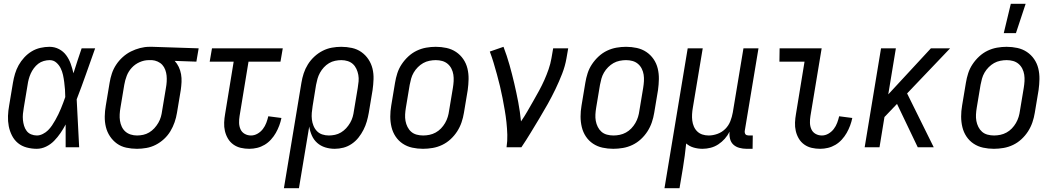

<svg xmlns="http://www.w3.org/2000/svg" viewBox="-20 -774 5540 1009"><path d="M173 8Q146 8 120 1Q94 -6 74.5 -22Q55 -38 43 -61.5Q31 -85 26 -111Q21 -137 22 -164.5Q23 -192 28 -219L48 -339Q52 -363 59 -386.5Q66 -410 78 -431.5Q90 -453 107.5 -472Q125 -491 146.5 -504Q168 -517 192.5 -522.5Q217 -528 240 -528Q267 -528 290 -516Q313 -504 328 -483.5Q343 -463 351.5 -439Q360 -415 366 -389L367 -392Q377 -424 387.5 -456Q398 -488 409 -520H480Q456 -453 432.5 -386Q409 -319 383 -252Q387 -189 389.5 -126Q392 -63 396 0H325Q325 -30 325 -60Q325 -90 325 -120Q313 -97 298 -75Q283 -53 264.5 -34Q246 -15 222 -3.5Q198 8 173 8ZM174 -62Q189 -62 205 -70Q221 -78 232.5 -89.5Q244 -101 253.5 -115Q263 -129 271 -143.5Q279 -158 286.5 -173Q294 -188 300 -203Q306 -218 312 -233.5Q318 -249 323 -264Q323 -284 321.5 -303.5Q320 -323 317.5 -342.5Q315 -362 311 -380.5Q307 -399 298.5 -416Q290 -433 275.5 -445.5Q261 -458 241 -458Q226 -458 210 -453.5Q194 -449 181 -439Q168 -429 158 -415.5Q148 -402 141.5 -387.5Q135 -373 131 -358Q127 -343 125 -328L105 -208Q102 -192 100.5 -175.5Q99 -159 100.5 -143.5Q102 -128 106.5 -113Q111 -98 120 -86Q129 -74 143.5 -68Q158 -62 174 -62Z M700 8Q671 8 643.5 2Q616 -4 594.5 -19.5Q573 -35 558 -57.5Q543 -80 536.5 -106.5Q530 -133 530.5 -162Q531 -191 536 -219L556 -339Q560 -364 568 -388Q576 -412 590.5 -434Q605 -456 625 -474Q645 -492 668 -503.5Q691 -515 716 -521.5Q741 -528 765 -528H781L1024 -520L1012 -450L898 -454Q911 -440 919.5 -422Q928 -404 931.5 -384Q935 -364 934 -343Q933 -322 930 -301L910 -181Q906 -156 897.5 -131.5Q889 -107 875.5 -84.5Q862 -62 842 -43.5Q822 -25 798.5 -13Q775 -1 749.5 3.5Q724 8 700 8ZM700 -62Q716 -62 732.5 -65.5Q749 -69 764 -78Q779 -87 791 -100Q803 -113 812 -128.5Q821 -144 825.5 -160Q830 -176 832 -192L852 -312Q855 -328 856 -344.5Q857 -361 855.5 -376.5Q854 -392 848.5 -407Q843 -422 833 -433Q823 -444 808.5 -450.5Q794 -457 779 -458H762Q738 -458 714 -447.5Q690 -437 672.5 -418Q655 -399 646 -375.5Q637 -352 633 -328L613 -208Q610 -191 609 -173.5Q608 -156 610.5 -139.5Q613 -123 620 -108Q627 -93 639 -82.5Q651 -72 667 -67Q683 -62 700 -62Z M1290 8Q1267 8 1245.5 3Q1224 -2 1206.5 -14.5Q1189 -27 1178 -45.5Q1167 -64 1162 -85.5Q1157 -107 1158 -130Q1159 -153 1163 -175L1208 -450H1082L1094 -520H1466L1454 -450H1286L1239 -164Q1236 -146 1236.5 -128Q1237 -110 1244 -94.5Q1251 -79 1266 -70.5Q1281 -62 1299 -62Q1317 -62 1333.5 -71.5Q1350 -81 1361.5 -96Q1373 -111 1379.5 -128.5Q1386 -146 1390 -163L1459 -154Q1455 -134 1447.5 -114Q1440 -94 1429.5 -75.5Q1419 -57 1404 -40.5Q1389 -24 1370.5 -13Q1352 -2 1331.5 3Q1311 8 1290 8Z M1551 215H1472L1564 -339Q1568 -364 1576 -388.5Q1584 -413 1598 -435.5Q1612 -458 1632 -476.5Q1652 -495 1675.5 -507Q1699 -519 1724 -523.5Q1749 -528 1773 -528Q1802 -528 1829.5 -522Q1857 -516 1879 -500.5Q1901 -485 1916 -462.5Q1931 -440 1937.5 -413.5Q1944 -387 1943 -358Q1942 -329 1938 -301L1918 -181Q1914 -158 1907.5 -135.5Q1901 -113 1890 -91.5Q1879 -70 1864 -51Q1849 -32 1828.5 -18Q1808 -4 1785 2Q1762 8 1739 8Q1713 8 1689 0.5Q1665 -7 1647 -23Q1629 -39 1619 -61.5Q1609 -84 1605 -109ZM1708 -62Q1724 -62 1740.5 -65.5Q1757 -69 1772 -78Q1787 -87 1799 -100Q1811 -113 1820 -128.5Q1829 -144 1833.5 -160Q1838 -176 1840 -192L1860 -312Q1863 -329 1864.5 -346.5Q1866 -364 1863 -380.5Q1860 -397 1853 -412Q1846 -427 1834.5 -437.5Q1823 -448 1807 -453Q1791 -458 1774 -458Q1758 -458 1741 -454.5Q1724 -451 1709 -442Q1694 -433 1682 -420Q1670 -407 1661.5 -391.5Q1653 -376 1648.5 -360Q1644 -344 1641 -328L1623 -217Q1620 -199 1618.5 -181Q1617 -163 1619 -146Q1621 -129 1627.5 -113Q1634 -97 1645.5 -85Q1657 -73 1673.5 -67.5Q1690 -62 1708 -62Z M2203 8Q2174 8 2146.5 2Q2119 -4 2096.5 -19Q2074 -34 2059 -56.5Q2044 -79 2037.5 -106Q2031 -133 2031 -161.5Q2031 -190 2036 -219L2056 -339Q2060 -364 2068 -389Q2076 -414 2091 -436.5Q2106 -459 2126 -477.5Q2146 -496 2170 -507.5Q2194 -519 2219.5 -523.5Q2245 -528 2270 -528Q2299 -528 2326.5 -522Q2354 -516 2376.5 -501Q2399 -486 2414.5 -463.5Q2430 -441 2436.5 -414Q2443 -387 2442.5 -358.5Q2442 -330 2438 -301L2418 -181Q2414 -156 2405.5 -131Q2397 -106 2382.5 -83.5Q2368 -61 2348 -42.5Q2328 -24 2304 -12.5Q2280 -1 2254 3.5Q2228 8 2203 8ZM2204 -62Q2220 -62 2237 -65.5Q2254 -69 2269.5 -77.5Q2285 -86 2297.5 -99Q2310 -112 2319 -127.5Q2328 -143 2333 -159.5Q2338 -176 2340 -192L2360 -312Q2363 -330 2364 -347.5Q2365 -365 2362.5 -381.5Q2360 -398 2352.5 -413Q2345 -428 2332.5 -438.5Q2320 -449 2304 -453.5Q2288 -458 2270 -458Q2254 -458 2236.5 -454.5Q2219 -451 2204 -442.5Q2189 -434 2176 -421Q2163 -408 2154 -392.5Q2145 -377 2140.5 -360.5Q2136 -344 2133 -328L2113 -208Q2110 -190 2109 -172.5Q2108 -155 2111 -138.5Q2114 -122 2121.5 -107Q2129 -92 2141 -81.5Q2153 -71 2169.5 -66.5Q2186 -62 2204 -62Z M2642 0Q2647 -33 2646 -66Q2645 -99 2641.5 -131.5Q2638 -164 2632.5 -195.5Q2627 -227 2621 -258.5Q2615 -290 2607.5 -321Q2600 -352 2591.5 -383Q2583 -414 2574 -444Q2565 -474 2554 -503L2626 -528Q2644 -481 2657.5 -433Q2671 -385 2682.5 -336Q2694 -287 2703.5 -237Q2713 -187 2718 -136Q2736 -162 2751.5 -189Q2767 -216 2782.5 -243Q2798 -270 2813 -297.5Q2828 -325 2840.5 -353Q2853 -381 2863 -410Q2873 -439 2878 -468L2887 -520H2966L2957 -468Q2950 -427 2934 -386Q2918 -345 2899 -305.5Q2880 -266 2858.5 -227.5Q2837 -189 2814 -151Q2791 -113 2768 -75Q2745 -37 2720 0Z M3203 8Q3174 8 3146.5 2Q3119 -4 3096.5 -19Q3074 -34 3059 -56.5Q3044 -79 3037.5 -106Q3031 -133 3031 -161.5Q3031 -190 3036 -219L3056 -339Q3060 -364 3068 -389Q3076 -414 3091 -436.5Q3106 -459 3126 -477.5Q3146 -496 3170 -507.5Q3194 -519 3219.5 -523.5Q3245 -528 3270 -528Q3299 -528 3326.5 -522Q3354 -516 3376.5 -501Q3399 -486 3414.5 -463.5Q3430 -441 3436.5 -414Q3443 -387 3442.5 -358.5Q3442 -330 3438 -301L3418 -181Q3414 -156 3405.5 -131Q3397 -106 3382.5 -83.5Q3368 -61 3348 -42.5Q3328 -24 3304 -12.5Q3280 -1 3254 3.5Q3228 8 3203 8ZM3204 -62Q3220 -62 3237 -65.5Q3254 -69 3269.5 -77.5Q3285 -86 3297.5 -99Q3310 -112 3319 -127.5Q3328 -143 3333 -159.5Q3338 -176 3340 -192L3360 -312Q3363 -330 3364 -347.5Q3365 -365 3362.5 -381.5Q3360 -398 3352.5 -413Q3345 -428 3332.5 -438.5Q3320 -449 3304 -453.5Q3288 -458 3270 -458Q3254 -458 3236.5 -454.5Q3219 -451 3204 -442.5Q3189 -434 3176 -421Q3163 -408 3154 -392.5Q3145 -377 3140.5 -360.5Q3136 -344 3133 -328L3113 -208Q3110 -190 3109 -172.5Q3108 -155 3111 -138.5Q3114 -122 3121.5 -107Q3129 -92 3141 -81.5Q3153 -71 3169.5 -66.5Q3186 -62 3204 -62Z M3472 215 3594 -520H3673L3621 -208Q3618 -191 3617 -174Q3616 -157 3618 -140.5Q3620 -124 3626.5 -109Q3633 -94 3644.5 -83Q3656 -72 3671.5 -67Q3687 -62 3704 -62Q3727 -62 3750.5 -70.5Q3774 -79 3791.5 -96.5Q3809 -114 3818 -137Q3827 -160 3831 -183L3887 -520H3966L3894 -87Q3893 -82 3894 -77Q3895 -72 3897.5 -68.5Q3900 -65 3905 -63.5Q3910 -62 3915 -62H3936L3935 8H3903Q3884 8 3865.5 3Q3847 -2 3834 -14Q3821 -26 3816.5 -44.5Q3812 -63 3814 -82Q3804 -62 3789 -45Q3774 -28 3755 -15.5Q3736 -3 3714.5 2.5Q3693 8 3672 8Q3648 8 3625.5 1.5Q3603 -5 3586 -20Q3583 12 3578.5 44Q3574 76 3569 108L3551 215Z M4290 8Q4267 8 4245.5 3Q4224 -2 4206.5 -14.5Q4189 -27 4178 -45.5Q4167 -64 4162 -85.5Q4157 -107 4158 -130Q4159 -153 4163 -175L4208 -450H4076L4077 -520H4298L4239 -164Q4236 -146 4236.5 -128Q4237 -110 4244 -94.5Q4251 -79 4266 -70.5Q4281 -62 4299 -62Q4317 -62 4333.5 -71.5Q4350 -81 4361.5 -96Q4373 -111 4379.5 -128.5Q4386 -146 4390 -163L4459 -154Q4455 -134 4447.5 -114Q4440 -94 4429.5 -75.5Q4419 -57 4404 -40.5Q4389 -24 4370.5 -13Q4352 -2 4331.5 3Q4311 8 4290 8Z M4803 0 4694 -228 4628 -159 4602 0H4524L4610 -520H4688L4648 -278L4872 -520H4973L4747 -283L4887 0Z M5203 8Q5174 8 5146.5 2Q5119 -4 5096.5 -19Q5074 -34 5059 -56.5Q5044 -79 5037.5 -106Q5031 -133 5031 -161.5Q5031 -190 5036 -219L5056 -339Q5060 -364 5068 -389Q5076 -414 5091 -436.5Q5106 -459 5126 -477.5Q5146 -496 5170 -507.5Q5194 -519 5219.5 -523.5Q5245 -528 5270 -528Q5299 -528 5326.5 -522Q5354 -516 5376.5 -501Q5399 -486 5414.5 -463.5Q5430 -441 5436.5 -414Q5443 -387 5442.5 -358.5Q5442 -330 5438 -301L5418 -181Q5414 -156 5405.5 -131Q5397 -106 5382.5 -83.5Q5368 -61 5348 -42.5Q5328 -24 5304 -12.5Q5280 -1 5254 3.5Q5228 8 5203 8ZM5204 -62Q5220 -62 5237 -65.5Q5254 -69 5269.5 -77.5Q5285 -86 5297.5 -99Q5310 -112 5319 -127.5Q5328 -143 5333 -159.5Q5338 -176 5340 -192L5360 -312Q5363 -330 5364 -347.5Q5365 -365 5362.5 -381.5Q5360 -398 5352.5 -413Q5345 -428 5332.5 -438.5Q5320 -449 5304 -453.5Q5288 -458 5270 -458Q5254 -458 5236.5 -454.5Q5219 -451 5204 -442.5Q5189 -434 5176 -421Q5163 -408 5154 -392.5Q5145 -377 5140.5 -360.5Q5136 -344 5133 -328L5113 -208Q5110 -190 5109 -172.5Q5108 -155 5111 -138.5Q5114 -122 5121.5 -107Q5129 -92 5141 -81.5Q5153 -71 5169.5 -66.5Q5186 -62 5204 -62ZM5255 -600 5292 -754H5370L5319 -600Z"/></svg>

Font: Iosevka
Style: Italic
Weight: 400
Italic angle: -9°
Monospace: yes
Designer: Belleve Invis
Foundry: Belleve Invis
Version: Version 32.5.0; ttfautohint (v1.8.4)